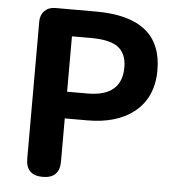

<svg xmlns="http://www.w3.org/2000/svg" viewBox="-53 -789 772 839"><g transform="rotate(5 333.5 -370.0)"><path d="M165 0Q91 0 91 -74V-675Q91 -704 109 -722Q127 -740 156 -740H212H334Q624 -740 624 -508Q624 -387 541 -322Q465 -263 338 -263H239V-74Q239 0 165 0ZM239 -380H328Q479 -380 479 -508Q479 -570 439 -598Q402 -623 323 -623H239V-501Z"/></g></svg>

Font: GenSenRounded JP B
Style: Regular
Weight: 700
Version: Version 1.501;PS 1;hotconv 16.6.51;makeotf.lib2.5.65220